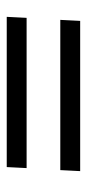

<svg xmlns="http://www.w3.org/2000/svg" viewBox="136 -650 258 570"><g transform="rotate(-90 265.0 -365.0)"><path d="M54 -474H500L497 -415H51ZM45 -315H491L488 -256H42Z"/></g></svg>

Font: Lora Medium
Style: Italic
Weight: 500
Italic angle: -3°
Designer: Olga Karpushina, Alexei Vanyashin (Cyrillic)
Foundry: Cyreal
Version: Version 3.004